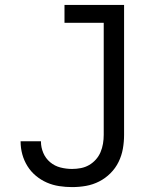

<svg xmlns="http://www.w3.org/2000/svg" viewBox="-20 -755 640 783"><path d="M274 8Q248 8 221.5 4Q195 0 171 -10.5Q147 -21 126.5 -38Q106 -55 92 -77.5Q78 -100 71 -125.5Q64 -151 64 -178V-179H147V-178Q147 -154 156.5 -131.5Q166 -109 184.5 -93.5Q203 -78 226.5 -72Q250 -66 274 -66Q292 -66 310 -69.5Q328 -73 343.5 -82Q359 -91 371 -104.5Q383 -118 390 -134.5Q397 -151 400 -169Q403 -187 403 -205V-662H243V-735H486V-205Q486 -176 481 -148Q476 -120 463.5 -94.5Q451 -69 430.5 -48.5Q410 -28 384.5 -15Q359 -2 331 3Q303 8 274 8Z"/></svg>

Font: Nova Nerd Font
Style: Regular
Weight: 400
Designer: Belleve Invis
Foundry: Belleve Invis
Version: Version 24.1.4; ttfautohint (v1.8.4);Nerd Fonts 3.1.1